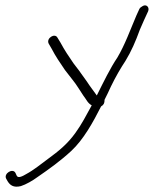

<svg xmlns="http://www.w3.org/2000/svg" viewBox="-20 -537 576 718"><path d="M3 131 8 140C17 155 30 166 58 159C77 153 103 138 119 126C164 95 206 65 247 27C292 -15 327 -78 358 -139C368 -145 371 -151 371 -164C380 -181 387 -197 395 -214C412 -249 431 -282 449 -309C471 -345 487 -382 503 -426C513 -449 523 -472 534 -495C540 -510 527 -523 513 -514C508 -511 503 -508 501 -503L490 -479C467 -425 447 -369 419 -322C392 -282 367 -230 342 -180C331 -196 317 -213 305 -232L282 -264C275 -275 265 -286 255 -300C237 -326 221 -350 206 -378L195 -396C185 -415 152 -394 162 -374L173 -355C188 -326 204 -303 223 -275L251 -239C266 -221 279 -198 292 -179C304 -164 307 -152 323 -143C302 -105 286 -73 262 -40C232 2 198 29 161 56C134 76 106 99 78 114C66 121 47 132 42 119L38 110C28 90 -7 112 3 131Z"/></svg>

Font: Stray Cat
Style: Obl
Weight: 400
Version: Version 1.0